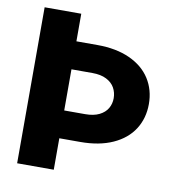

<svg xmlns="http://www.w3.org/2000/svg" viewBox="-80 -782 818 857"><g transform="rotate(10 329.5 -353.5)"><path d="M219.7 -707V-582H314.5Q400.4 -582 461.9 -554Q523.4 -525.9 555.2 -476.1Q586.9 -426.3 586.9 -362.3Q586.9 -297.9 555.2 -248Q523.4 -198.2 461.9 -170.4Q400.4 -142.6 314.5 -142.6H219.7V0H53.7V-707ZM314.5 -268.6Q353 -268.6 378.4 -281.2Q403.8 -293.9 415.8 -314.7Q427.7 -335.4 427.7 -360.4Q427.7 -386.2 415.8 -407.7Q403.8 -429.2 378.4 -442.1Q353 -455.1 314.5 -455.1H219.7V-268.6Z"/></g></svg>

Font: Pretendard JP ExtraBold
Style: Regular
Weight: 800
Designer: Base glyphs from Inter by Rasmus Andersson; Hangeul glyphs from Noto Sans CJK(Source Han Sans) by Jang Soo-young and Kan
Foundry: Kil Hyung-jin
Version: Version 1.309